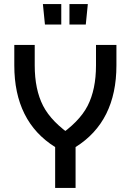

<svg xmlns="http://www.w3.org/2000/svg" viewBox="-20 -720 640 940"><path d="M350 -20H250V200H350ZM250 0 340 -50Q232 -122 191 -202Q150 -282 150 -400V-500H50V-400Q50 -125 250 0ZM350 0Q550 -125 550 -400V-500H450V-400Q450 -282 409 -202Q368 -122 260 -50L250 0ZM200 -600H280V-700H190ZM320 -600H400L410 -700H320Z"/></svg>

Font: Millimetre
Style: Regular
Weight: 500
Designer: Jérémy Landes
Version: Version 1.0